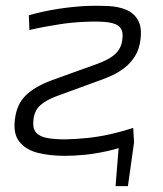

<svg xmlns="http://www.w3.org/2000/svg" viewBox="-20 -517 555 653"><path d="M436 -33 415 116H373L385 -33ZM280 -497Q314 -498 347.5 -496.5Q381 -495 407.5 -484.5Q434 -474 448.5 -450Q463 -426 458 -384Q454 -349 438.5 -325Q423 -301 402.5 -285.5Q382 -270 361 -260.5Q340 -251 323 -245L170 -189Q136 -176 117 -159Q98 -142 94 -112Q90 -81 102.5 -66.5Q115 -52 141 -47.5Q167 -43 202 -43Q243 -44 280 -48Q317 -52 355 -60.5Q393 -69 433 -82L436 -31Q389 -13 346.5 -3.5Q304 6 267.5 9.5Q231 13 201 13Q148 13 107.5 2.5Q67 -8 45.5 -35.5Q24 -63 31 -113Q37 -162 67 -192Q97 -222 156 -244L303 -297Q350 -313 371.5 -333Q393 -353 396 -382Q400 -410 388.5 -423.5Q377 -437 348.5 -441Q320 -445 273 -443Q249 -442 227 -440Q205 -438 183 -434.5Q161 -431 136 -426.5Q111 -422 80 -415L78 -465Q127 -479 179 -487Q231 -495 280 -497Z"/></svg>

Font: Exo 2 Light
Style: Italic
Weight: 300
Italic angle: -8°
Designer: Natanael Gama
Foundry: Natanael Gama
Version: Version 2.010